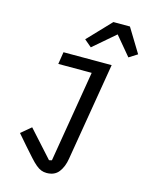

<svg xmlns="http://www.w3.org/2000/svg" viewBox="-141 -856 894 1155"><g transform="rotate(15 306.0 -278.5)"><path d="M264 212Q246 212 230.5 206Q215 200 197.5 185.5Q180 171 158.5 147Q137 123 106 88L48 21L110 -31L259 134L276 130L371 -440H163L175 -516H475L373 94Q365 145 339.5 178.5Q314 212 264 212ZM521 -769 612 -620 560 -587 462 -704 326 -587 281 -625 418 -769Z"/></g></svg>

Font: IBM Plex Mono Text
Style: Italic
Weight: 450
Italic angle: -9°
Monospace: yes
Designer: Mike Abbink, Paul van der Laan, Pieter van Rosmalen
Foundry: Bold Monday
Version: Version 2.1